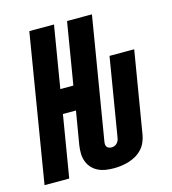

<svg xmlns="http://www.w3.org/2000/svg" viewBox="-116 -825 827 924"><g transform="rotate(-15 297.0 -363.5)"><path d="M339 8Q318 8 298 5Q278 2 260.5 -6.5Q243 -15 230 -29Q217 -43 210 -61.5Q203 -80 202.5 -100Q202 -120 205 -141L233 -308H168L117 0H-6L115 -735H238L187 -427H252L303 -735H427L326 -125Q325 -118 326 -111.5Q327 -105 331 -100.5Q335 -96 341 -94Q347 -92 353 -92Q360 -92 367 -94.5Q374 -97 379 -102Q384 -107 387.5 -113.5Q391 -120 392 -127L457 -520H580L512 -111Q509 -93 501 -75Q493 -57 479.5 -42.5Q466 -28 448.5 -18Q431 -8 412.5 -2.5Q394 3 375.5 5.5Q357 8 339 8Z"/></g></svg>

Font: Iosevka Heavy Extended Oblique
Style: Regular
Weight: 900
Width: 7
Italic angle: -9°
Monospace: yes
Designer: Belleve Invis
Foundry: Belleve Invis
Version: Version 32.5.0; ttfautohint (v1.8.4)